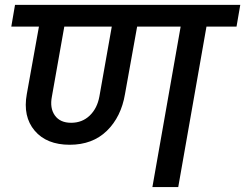

<svg xmlns="http://www.w3.org/2000/svg" viewBox="-20 -760 996 780"><path d="M383.8 -368.2 434.1 -651.9H241.2L190.9 -368.2Q181.6 -320.8 202.9 -291Q224.1 -261.2 269 -261.2Q314 -261.2 344.5 -290.5Q375 -319.8 383.8 -368.2ZM25.9 -651.9 41 -740.2H956.1L940.9 -651.9H818.8L704.1 0H599.1L713.9 -651.9H537.1L487.8 -377.9Q472.2 -285.2 414.1 -228.5Q356 -171.9 263.2 -171.9Q169.4 -171.9 120.8 -229.2Q72.3 -286.6 88.9 -377.9L138.2 -651.9Z"/></svg>

Font: SVN-Poppins Medium
Style: Italic
Weight: 500
Italic angle: -10°
Designer: Ninad Kale (Devanagari), Jonny Pinhorn (Latin)
Foundry: Indian Type Foundry
Version: Version 3.002 2017